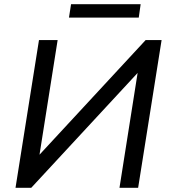

<svg xmlns="http://www.w3.org/2000/svg" viewBox="-20 -896 812 916"><path d="M54 0 166 -705H255L165 -136L150 -138L675 -705H751L639 0H550L640 -570L655 -568L129 0ZM309 -812 319 -876H651L642 -812Z"/></svg>

Font: Nunito Sans 10pt Medium
Style: Italic
Weight: 500
Italic angle: -9°
Designer: Vernon Adams
Foundry: Vernon Adams
Version: Version 3.101;gftools[0.9.27]